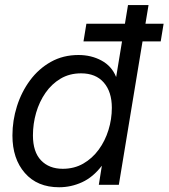

<svg xmlns="http://www.w3.org/2000/svg" viewBox="-20 -748 682 777"><path d="M219.2 9.8Q130.9 9.8 80.6 -47.9Q30.3 -105.5 30.3 -199.7Q30.3 -260.3 48.6 -318.1Q66.9 -376 101.6 -422.9Q136.2 -469.7 185.8 -497.6Q235.4 -525.4 297.4 -525.4Q349.6 -525.4 390.9 -502.9Q432.1 -480.5 449.7 -437H450.2L498 -727.5H581.1L460.9 0H379.9L392.1 -76.7H391.6Q356.4 -30.8 312 -10.5Q267.6 9.8 219.2 9.8ZM233.9 -64.9Q280.3 -64.9 316.9 -85.9Q353.5 -106.9 379.4 -142.3Q405.3 -177.7 418.9 -221.7Q432.6 -265.6 432.6 -311.5Q432.6 -376.5 400.1 -413.8Q367.7 -451.2 308.1 -451.2Q261.2 -451.2 225.1 -429.7Q189 -408.2 164.1 -372.3Q139.2 -336.4 126.2 -291.7Q113.3 -247.1 113.3 -200.2Q113.3 -133.3 146 -99.1Q178.7 -64.9 233.9 -64.9ZM317.9 -580.6 329.6 -651.9H642.1L630.4 -580.6Z"/></svg>

Font: Inter Display
Style: Italic
Weight: 400
Italic angle: -9.39999°
Designer: Rasmus Andersson
Foundry: rsms
Version: Version 4.000;git-a52131595